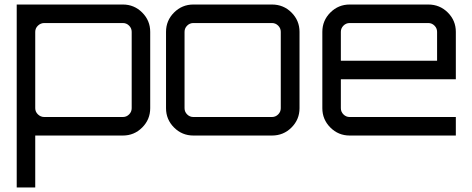

<svg xmlns="http://www.w3.org/2000/svg" viewBox="-20 -600 2088 850"><path d="M524 -580Q574 -580 609.5 -544.5Q645 -509 645 -459V-121Q645 -71 609.5 -35.5Q574 0 524 0H136V230H54V-580ZM563 -121V-459Q563 -475 551.5 -486.5Q540 -498 524 -498H176Q160 -498 148 -486.5Q136 -475 136 -459V-121Q136 -105 148 -93.5Q160 -82 176 -82H524Q540 -82 551.5 -93.5Q563 -105 563 -121Z M836 -580H1184Q1235 -580 1270.5 -544.5Q1306 -509 1306 -459V-121Q1306 -71 1270.5 -35.5Q1235 0 1184 0H836Q786 0 750.5 -35.5Q715 -71 715 -121V-459Q715 -509 750.5 -544.5Q786 -580 836 -580ZM1184 -498H836Q820 -498 808.5 -486.5Q797 -475 797 -459V-121Q797 -105 808.5 -93.5Q820 -82 836 -82H1184Q1200 -82 1211.5 -93.5Q1223 -105 1223 -121V-459Q1223 -475 1211.5 -486.5Q1200 -498 1184 -498Z M1876 -580Q1927 -580 1962.5 -544.5Q1998 -509 1998 -459V-249H1489V-121Q1489 -105 1500.5 -93.5Q1512 -82 1528 -82H1998V0H1528Q1478 0 1442.5 -35.5Q1407 -71 1407 -121V-459Q1407 -509 1442.5 -544.5Q1478 -580 1528 -580ZM1489 -331H1915V-459Q1915 -475 1903.5 -486.5Q1892 -498 1876 -498H1528Q1512 -498 1500.5 -486.5Q1489 -475 1489 -459Z"/></svg>

Font: Orbitron
Style: Regular
Weight: 400
Designer: Matt McInerney
Foundry: Matt McInerney
Version: 1.000